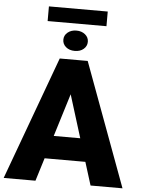

<svg xmlns="http://www.w3.org/2000/svg" viewBox="-65 -1053 813 1102"><g transform="rotate(5 341.5 -501.5)"><path d="M457.5 -132.8H222.7L181.6 0H-1.5L259.3 -710.9H420.4L683.1 0H499ZM263.7 -265.1H416.5L339.8 -511.7ZM270.5 -820.3Q270.5 -845.7 290.8 -862.3Q311 -878.9 341.3 -878.9Q371.1 -878.9 391.4 -862.3Q411.6 -845.7 411.6 -820.3Q411.6 -795.4 392.1 -778.6Q372.6 -761.7 341.3 -761.7Q309.6 -761.7 290 -778.6Q270.5 -795.4 270.5 -820.3ZM510.3 -918.9H171.4V-1003.4H510.3Z"/></g></svg>

Font: Roboto Black
Style: Regular
Weight: 900
Designer: Google
Version: Version 2.134; 2016